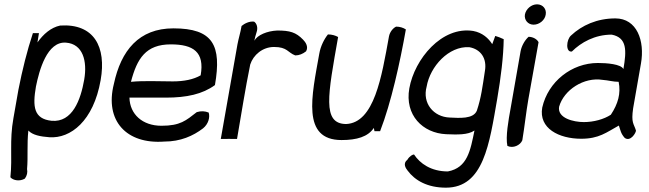

<svg xmlns="http://www.w3.org/2000/svg" viewBox="-20 -630 3000 887"><path d="M42 -84C23 21 38 95 28 189C41 204 72 209 95 195C105 181 108 166 105 151C110 93 104 38 111 -27C130 -6 167 1 208 4C306 11 412 -71 445 -260C472 -413 415 -522 258 -512C215 -503 180 -472 153 -434L160 -477H132C105 -395 83 -307 65 -215ZM146 -230C161 -304 197 -440 285 -433C363 -427 384 -348 369 -262C353 -170 315 -63 218 -72C136 -81 130 -137 146 -230Z M506 -242C463 -72 564 37 739 24C814 24 872 -2 918 -37C943 -57 951 -89 944 -110C927 -117 909 -118 889 -112C839 -73 813 -49 726 -49C638 -49 580 -102 578 -179H747C842 -179 916 -195 973 -237C1005 -421 964 -499 781 -499C622 -499 539 -397 506 -242ZM585 -252C613 -360 654 -425 769 -425C873 -425 926 -390 907 -282C874 -263 831 -254 778 -254C715 -254 646 -258 585 -252Z M1000 12C1026 11 1049 12 1075 12C1095 -103 1113 -220 1136 -332C1150 -376 1193 -413 1246 -413C1308 -413 1309 -387 1344 -374C1362 -374 1379 -381 1394 -393C1406 -414 1392 -435 1380 -447C1347 -481 1319 -489 1261 -489C1214 -487 1169 -468 1155 -442C1157 -454 1161 -467 1165 -480C1173 -502 1166 -522 1154 -530C1132 -533 1109 -521 1096 -510C1091 -480 1082 -452 1077 -425Z M1455 -382C1420 -186 1372 17 1558 17C1628 17 1680 2 1707 -39L1710 -24H1736C1787 -155 1828 -342 1855 -494C1843 -502 1827 -507 1810 -507C1795 -500 1781 -482 1777 -462C1743 -274 1709 -63 1579 -57C1467 -58 1495 -192 1542 -459C1530 -466 1513 -471 1495 -471C1478 -450 1461 -417 1455 -382Z M1871 -222C1849 -98 1933 -15 2041 -10C2092 -8 2141 -6 2172 -27C2153 65 2140 145 2049 162C1971 162 1920 125 1893 84C1887 83 1872 91 1862 108C1840 125 1854 147 1863 158C1897 204 1955 237 2040 237C2215 237 2241 33 2277 -173C2294 -272 2306 -370 2307 -449C2292 -456 2279 -461 2268 -464L2254 -426C2237 -453 2209 -479 2166 -487C2021 -510 1895 -357 1871 -222ZM1951 -230C1967 -323 2053 -418 2148 -412C2200 -403 2231 -361 2220 -301C2209 -229 2203 -179 2183 -119C2167 -79 2101 -85 2057 -87C1983 -90 1930 -153 1951 -230Z M2405 -563C2401 -538 2419 -516 2445 -516C2472 -516 2497 -537 2501 -562C2506 -588 2488 -610 2461 -610C2435 -610 2410 -589 2405 -563ZM2339 -130C2329 -75 2315 2 2324 44C2350 57 2384 41 2393 18C2403 -41 2411 -116 2421 -172L2468 -435C2462 -448 2443 -460 2422 -460C2406 -446 2390 -420 2385 -393Z M2485 -133C2468 -37 2562 11 2665 11C2747 11 2781 -18 2839 -50C2847 -27 2848 -13 2866 7C2893 27 2919 -18 2918 -27C2908 -60 2895 -61 2905 -130L2941 -336C2960 -442 2922 -545 2823 -545C2738 -545 2668 -513 2618 -466C2596 -447 2592 -387 2622 -392C2664 -434 2728 -470 2806 -470C2877 -456 2875 -397 2860 -311C2849 -334 2783 -339 2742 -339C2621 -339 2512 -253 2485 -133ZM2563 -137C2585 -215 2678 -275 2764 -261C2791 -259 2813 -252 2838 -252C2849 -198 2835 -150 2802 -100C2770 -79 2723 -66 2677 -66C2630 -66 2554 -84 2563 -137Z"/></svg>

Font: Snowfall
Style: Obl
Weight: 400
Designer: Jasper
Foundry: Cannot Into Space Fonts
Version: Version 0.9